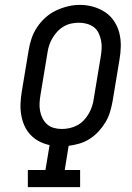

<svg xmlns="http://www.w3.org/2000/svg" viewBox="-20 -766 540 786"><path d="M94 0V-70H166L183 -172Q160 -177 140 -187.5Q120 -198 104.5 -214.5Q89 -231 80 -251.5Q71 -272 67 -295Q63 -318 64 -342Q65 -366 69 -390L97 -559Q101 -584 109 -608Q117 -632 131.5 -654Q146 -676 166 -694Q186 -712 209.5 -723Q233 -734 257.5 -740Q282 -746 307 -746Q335 -746 361.5 -738.5Q388 -731 410 -716.5Q432 -702 447 -679.5Q462 -657 468.5 -631Q475 -605 474.5 -577Q474 -549 469 -521L441 -352Q437 -330 430.5 -308Q424 -286 412 -266Q400 -246 384 -228.5Q368 -211 348 -198Q328 -185 306 -178.5Q284 -172 261 -169L245 -70H308V0ZM233 -238Q249 -238 265 -241.5Q281 -245 296 -253Q311 -261 323 -273.5Q335 -286 343.5 -301Q352 -316 357 -331.5Q362 -347 364 -363L392 -532Q395 -549 396 -566Q397 -583 394 -599Q391 -615 384 -630Q377 -645 364.5 -654.5Q352 -664 336 -668.5Q320 -673 303 -673Q287 -673 271 -669.5Q255 -666 240.5 -657.5Q226 -649 214.5 -636.5Q203 -624 194.5 -609.5Q186 -595 181 -579.5Q176 -564 174 -548L146 -379Q143 -362 142 -345Q141 -328 144 -312Q147 -296 154 -282Q161 -268 172.5 -257.5Q184 -247 200 -242.5Q216 -238 233 -238Z"/></svg>

Font: Iosevka Slab Oblique
Style: Regular
Weight: 400
Italic angle: -9°
Monospace: yes
Designer: Belleve Invis
Foundry: Belleve Invis
Version: Version 11.1.1; ttfautohint (v1.8.3)